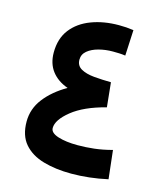

<svg xmlns="http://www.w3.org/2000/svg" viewBox="-100 -722 679 798"><g transform="rotate(15 239.5 -323.5)"><path d="M174.3 -340.3Q129.9 -356 105.2 -388.2Q80.6 -420.4 80.6 -467.8Q80.6 -527.8 111.3 -567.6Q142.1 -607.4 195.1 -627.4Q248 -647.5 313.5 -647.5Q330.6 -647.5 345.2 -646.5Q359.9 -645.5 376.5 -643.1L371.1 -532.2Q356.9 -534.2 344.2 -534.7Q331.5 -535.2 316.9 -535.2Q285.6 -535.2 256.8 -527.6Q228 -520 209.7 -504.9Q191.4 -489.7 191.4 -466.8Q191.4 -440.9 212.9 -428.7Q234.4 -416.5 268.8 -413.3Q303.2 -410.2 342.3 -409.7L353 -304.7Q259.8 -280.8 208.7 -239.7Q157.7 -198.7 157.7 -163.6Q157.7 -142.6 191.7 -131.8Q225.6 -121.1 275.9 -121.1Q310.5 -121.1 346.9 -125.2Q383.3 -129.4 423.3 -140.1L437 -17.6Q357.4 0 280.8 0Q213.4 0 160.2 -15.4Q106.9 -30.8 76.4 -66.2Q45.9 -101.6 45.9 -161.6Q45.9 -216.3 80.3 -261Q114.7 -305.7 174.3 -340.3Z"/></g></svg>

Font: Vazirmatn UI NL SemiBold
Style: Regular
Weight: 600
Designer: Saber Rastikerdar
Foundry: Saber Rastikerdar
Version: Version 33.003